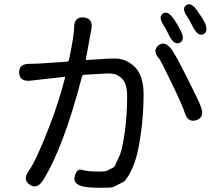

<svg xmlns="http://www.w3.org/2000/svg" viewBox="-20 -860 1040 912"><path d="M184 -3Q156 41 121 17Q86 -7 117 -49Q148 -90 210 -248Q258 -369 289 -491Q290 -496 285 -495L126 -477Q73 -471 71 -514Q69 -557 121 -557H129Q154 -557 179 -559L297 -567Q306 -568 308 -577Q332 -693 332 -728Q332 -782 378 -777Q423 -773 414 -721L388 -580Q387 -575 392 -575L472 -580Q499 -582 526 -582Q575 -582 614 -548Q662 -507 662 -412Q662 -312 648 -218Q633 -109 604 -51Q581 -4 566 4Q543 16 519 28Q511 32 457.5 32Q404 32 376 26Q325 15 335 -23Q345 -61 370 -53Q395 -45 449 -45Q481 -45 490 -50Q499 -55 511 -60.5Q523 -66 526 -73Q537 -97 548 -121Q560 -145 573 -235Q584 -316 584 -403Q584 -467 555 -491Q531 -511 503 -511Q478 -511 453 -509L380 -505Q371 -504 369 -495Q282 -159 184 -3ZM912 -289Q872 -276 857 -326Q849 -354 800 -456Q745 -570 737 -580Q702 -619 732 -644Q762 -668 794 -627Q812 -604 870 -488Q924 -382 935 -351Q953 -302 912 -289ZM834 -657Q808 -644 784 -690Q765 -729 760 -736Q730 -779 753 -795Q776 -812 806 -769Q818 -753 837 -717Q861 -671 834 -657ZM947 -698Q921 -685 897 -731Q878 -769 872 -777Q841 -819 864 -835Q887 -852 917 -809Q941 -775 950 -758Q973 -711 947 -698Z"/></svg>

Font: Resource Han Rounded HK
Style: Regular
Weight: 400
Designer: Cyano Hao (round all glyphs); Ryoko NISHIZUKA  (kana, bopomofo & ideographs); Paul D. Hunt (Latin, Greek & Cyrillic); Sa
Foundry: Cyano Hao
Version: 0.990